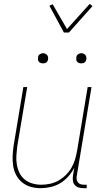

<svg xmlns="http://www.w3.org/2000/svg" viewBox="-20 -975 540 1003"><path d="M192 8Q165 8 140.5 1Q116 -6 96.5 -21.5Q77 -37 65 -59.5Q53 -82 49 -107.5Q45 -133 46 -159.5Q47 -186 51 -213L102 -520H122L70 -210Q67 -186 65.5 -162Q64 -138 68 -115Q72 -92 82 -71.5Q92 -51 109.5 -37Q127 -23 149.5 -16.5Q172 -10 196 -10Q218 -10 241.5 -15Q265 -20 286 -32Q307 -44 324.5 -61.5Q342 -79 354 -100Q366 -121 372.5 -143.5Q379 -166 383 -189L438 -520H458L381 -56Q379 -47 380.5 -38Q382 -29 387.5 -22Q393 -15 401.5 -12.5Q410 -10 419 -10H433V8H416Q403 8 391 4.5Q379 1 371 -8Q363 -17 361 -30Q359 -43 361 -56L368 -99Q356 -75 337 -53.5Q318 -32 294.5 -18Q271 -4 244.5 2Q218 8 192 8ZM404 -644Q398 -644 392.5 -646Q387 -648 383 -652.5Q379 -657 378.5 -663.5Q378 -670 379 -676Q379 -681 381.5 -685Q384 -689 388 -691.5Q392 -694 396 -695.5Q400 -697 405 -697Q411 -697 416.5 -694.5Q422 -692 426 -687.5Q430 -683 431 -676.5Q432 -670 431 -664Q430 -659 427.5 -655Q425 -651 421.5 -648.5Q418 -646 413.5 -645Q409 -644 404 -644ZM204 -644Q198 -644 192.5 -646Q187 -648 183 -652.5Q179 -657 178.5 -663.5Q178 -670 179 -676Q179 -681 181.5 -685Q184 -689 188 -691.5Q192 -694 196 -695.5Q200 -697 205 -697Q211 -697 216.5 -694.5Q222 -692 226 -687.5Q230 -683 231 -676.5Q232 -670 231 -664Q230 -659 227.5 -655Q225 -651 221.5 -648.5Q218 -646 213.5 -645Q209 -644 204 -644ZM314 -805 238 -945 255 -953 330 -823 449 -955 463 -943 340 -805Z"/></svg>

Font: Iosevka Term Curly Thin
Style: Italic
Weight: 100
Italic angle: -9°
Designer: Belleve Invis
Foundry: Belleve Invis
Version: Version 32.3.0